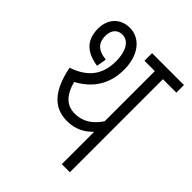

<svg xmlns="http://www.w3.org/2000/svg" viewBox="-182 -736 839 839"><g transform="rotate(45 237.5 -316.0)"><path d="M392 -575H475V-622H278V-575H342V-265C312 -221 276 -196 226 -196C178 -196 145 -224 126 -292C191 -327 243 -385 243 -485C243 -574 196 -632 131 -632C75 -632 35 -593 35 -531C35 -456 79 -423 147 -413L155 -459C99 -465 80 -491 80 -532C80 -562 96 -588 129 -588C171 -588 192 -543 192 -486C192 -395 144 -348 68 -322C92 -204 142 -149 225 -149C279 -149 315 -172 342 -200V0H392Z"/></g></svg>

Font: Noto Sans Devanagari UI ExtraCondensed Light
Style: Regular
Weight: 300
Width: 2
Designer: Jelle Bosma - Monotype Design Team
Foundry: Monotype Imaging Inc.
Version: Version 2.004